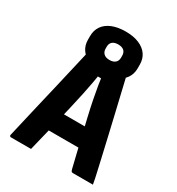

<svg xmlns="http://www.w3.org/2000/svg" viewBox="-209 -1029 1067 1158"><g transform="rotate(30 325.0 -449.5)"><path d="M149 -280H351Q368 -280 384.5 -280Q401 -280 417 -280L454 -289L470 -219L485 -150H158Q155 -150 152.5 -151.5Q150 -153 148.5 -155.5Q147 -158 147 -161ZM184 0Q149 0 113.5 0Q78 0 43 0Q41 0 39 -1Q37 -2 35.5 -5Q34 -8 35 -13Q40 -34 49.5 -75Q59 -116 71.5 -170Q84 -224 98.5 -285.5Q113 -347 127.5 -408.5Q142 -470 155 -527Q168 -584 178.5 -628.5Q189 -673 195 -700Q258 -700 325 -700Q392 -700 445 -700Q449 -700 451 -698.5Q453 -697 454.5 -695Q456 -693 457 -689Q469 -636 483.5 -576Q498 -516 513.5 -448.5Q529 -381 546.5 -307Q564 -233 582 -153Q590 -116 599 -78Q608 -40 615 0Q584 0 547 0Q510 0 478 0Q472 0 468.5 -1.5Q465 -3 463 -7Q461 -11 459 -19Q435 -117 416.5 -195.5Q398 -274 383.5 -336Q369 -398 359.5 -447Q350 -496 343.5 -535Q337 -574 333 -606L377 -580H275L318 -606Q314 -574 307 -535Q300 -496 289.5 -446Q279 -396 264 -332Q249 -268 229.5 -186Q210 -104 184 0ZM326 -899Q381 -899 419.5 -882.5Q458 -866 478 -837Q498 -808 498 -768V-742Q498 -703 477.5 -673.5Q457 -644 418.5 -627.5Q380 -611 325 -611Q270 -611 231.5 -627.5Q193 -644 172.5 -673.5Q152 -703 152 -742V-768Q152 -808 172.5 -837.5Q193 -867 232 -883Q271 -899 326 -899ZM325 -809Q299 -809 285 -797Q271 -785 271 -762V-748Q271 -737 275 -728Q279 -719 286 -713Q293 -707 302.5 -704Q312 -701 325 -701Q351 -701 365 -713.5Q379 -726 379 -748V-762Q379 -773 375.5 -782Q372 -791 365 -797Q358 -803 348 -806Q338 -809 325 -809Z"/></g></svg>

Font: Recursive ExtraBold
Style: Regular
Weight: 800
Version: Version 1.085